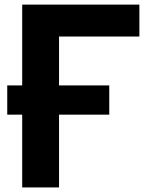

<svg xmlns="http://www.w3.org/2000/svg" viewBox="-20 -820 652 840"><path d="M11.7 -318.4V-446.3H77.1V-799.8H589.8V-660.2H238.3V-446.3H458V-318.4H238.3V0H77.1V-318.4Z"/></svg>

Font: Gothic A1 Black
Style: Regular
Weight: 900
Version: Version 2.50